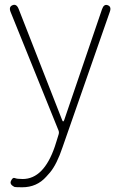

<svg xmlns="http://www.w3.org/2000/svg" viewBox="-20 -549 508 813"><path d="M74 244Q43 244 40 242Q19 231 27 216Q34 201 43 205Q52 209 76 209Q165 209 212 72Q216 61 219 50L228 21Q231 12 228 4L25 -498Q16 -520 33 -527Q50 -534 59 -511L243 -41Q245 -35 247.5 -35Q250 -35 252 -41L412 -510Q420 -533 436 -527Q453 -521 445 -499L245 74Q221 146 192 181Q184 190 176 199Q136 244 74 244Z"/></svg>

Font: Resource Han Rounded JP ExtraLight
Style: Regular
Weight: 250
Designer: Cyano Hao (round all glyphs); Ryoko NISHIZUKA 西塚涼子 (kana, bopomofo & ideographs); Paul D. Hunt (Latin, Greek & Cyrillic)
Foundry: Cyano Hao
Version: 0.990